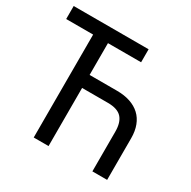

<svg xmlns="http://www.w3.org/2000/svg" viewBox="-159 -869 1020 1024"><g transform="rotate(30 351.5 -357.0)"><path d="M267.1 -438H436Q481.4 -438 517.1 -426Q552.7 -414.1 577.4 -391.1Q602.1 -368.2 615 -334.2Q627.9 -300.3 627.9 -256.8V0H537.1V-245.1Q537.1 -301.3 511.5 -329.6Q485.8 -357.9 425.8 -357.9H267.1V0H175.8V-633.8H9.8V-713.9H471.2V-633.8H267.1Z"/></g></svg>

Font: WenQuanYi Micro Hei
Style: Regular
Weight: 400
Foundry: Ascender Corporation
Version: Version 0.2.0-beta